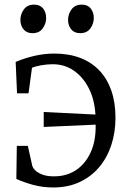

<svg xmlns="http://www.w3.org/2000/svg" viewBox="-20 -798 553 828"><path d="M209.5 10.5Q164 10.5 122 -1Q80 -12.5 50.5 -26.5L52.5 -169H100L119 -84Q121 -75 131.2 -64.2Q141.5 -53.5 161.8 -45.5Q182 -37.5 212.5 -37.5Q267.5 -37.5 308 -64.5Q348.5 -91.5 371.2 -141.5Q394 -191.5 392.5 -260.5L168.5 -250.5V-315L391.5 -304Q388 -367.5 363.5 -416.2Q339 -465 299 -493Q259 -521 207 -521Q183.5 -521 158 -516.5Q132.5 -512 118 -506L103 -395.5H53.5L47.5 -531Q85 -547 128 -557Q171 -567 214 -567Q277.5 -567 326.2 -548.2Q375 -529.5 409 -493.5Q443 -457.5 460.5 -406.2Q478 -355 478 -290Q478 -227.5 460.2 -173Q442.5 -118.5 407.8 -77.2Q373 -36 323.2 -12.8Q273.5 10.5 209.5 10.5ZM119.5 -655Q95 -655 81.5 -671.5Q68 -688 68 -712.5Q68 -737 83 -757.5Q98 -778 126.5 -778H127.5Q152.5 -778 165.8 -761.5Q179 -745 179 -720.5Q179 -696 164.2 -675.5Q149.5 -655 120.5 -655ZM325 -655Q300.5 -655 287 -671.5Q273.5 -688 273.5 -712.5Q273.5 -737 288.5 -757.5Q303.5 -778 332 -778H333Q358 -778 371.2 -761.5Q384.5 -745 384.5 -720.5Q384.5 -696 369.8 -675.5Q355 -655 326 -655Z"/></svg>

Font: Merriweather 24pt Light
Style: Regular
Weight: 300
Designer: Eben Sorkin
Foundry: Eben Sorkin
Version: Version 2.100